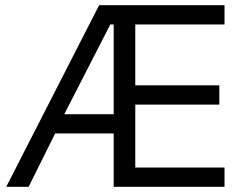

<svg xmlns="http://www.w3.org/2000/svg" viewBox="-20 -718 947 738"><path d="M417 0V-205H192L90 0H4L361 -698H843V-624H500V-390H823V-316H500V-74H843V0ZM417 -624H404L227 -279H417Z"/></svg>

Font: Aneliza
Style: Regular
Weight: 400
Designer: Mike Abbink, Paul van der Laan, Pieter van Rosmalen
Foundry: Bold Monday
Version: Version 3.0